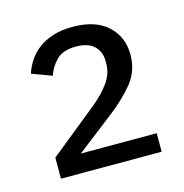

<svg xmlns="http://www.w3.org/2000/svg" viewBox="-67 -767 480 501"><g transform="rotate(-15 173.0 -516.5)"><path d="M311 -329H39V-386L169 -491Q198 -515 214.5 -538.5Q231 -562 231 -589V-595Q231 -621 214.5 -636.5Q198 -652 166 -652Q131 -652 113.5 -635Q96 -618 88 -594L34 -614Q40 -632 50.5 -648Q61 -664 77.5 -676.5Q94 -689 117 -696.5Q140 -704 170 -704Q232 -704 265 -673.5Q298 -643 298 -595Q298 -551 271.5 -518.5Q245 -486 203 -454L106 -379H311Z"/></g></svg>

Font: IBM Plex Sans Devanagari
Style: Regular
Weight: 400
Designer: Mike Abbink, Paul van der Laan, Pieter van Rosmalen, Erin McLaughlin
Foundry: Bold Monday
Version: Version 1.1